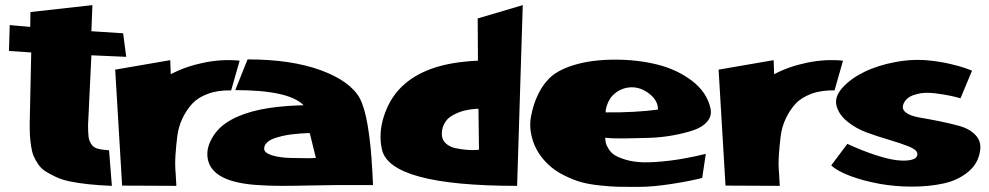

<svg xmlns="http://www.w3.org/2000/svg" viewBox="-20 -756 3865 750"><path d="M324 -268Q324 -237 326 -221.5Q328 -206 336.5 -193Q345 -180 360.5 -175.5Q376 -171 406 -169L417 -30Q366 -32 324.5 -36.5Q283 -41 252 -47.5Q221 -54 197 -65.5Q173 -77 156.5 -87.5Q140 -98 128.5 -115.5Q117 -133 111 -147.5Q105 -162 101.5 -185Q98 -208 97 -226Q96 -244 96 -273L102 -551L15 -557L18 -658L98 -651L99 -709L341 -736L337 -634L461 -626L473 -534L337 -540Z M647 -466Q703 -496 775 -511Q847 -526 916 -519L883 -403Q831 -404 792 -389.5Q753 -375 730.5 -350.5Q708 -326 692.5 -293Q677 -260 672.5 -224Q668 -188 665.5 -151Q663 -114 666 -81L669 -30L457 -31L430 -484L645 -521Z M1012 -173Q1014 -158 1043.5 -149Q1073 -140 1116.5 -139Q1160 -138 1180.5 -138Q1201 -138 1214 -139L1190 -236Q1187 -236 1180 -236Q1173 -236 1154 -234.5Q1135 -233 1118 -231Q1101 -229 1080 -224Q1059 -219 1044.5 -213Q1030 -207 1020.5 -196.5Q1011 -186 1012 -173ZM1386 -371Q1395 -354 1403 -326Q1411 -298 1416 -267.5Q1421 -237 1425 -203.5Q1429 -170 1431 -140Q1433 -110 1434.5 -85.5Q1436 -61 1436.5 -47Q1437 -33 1437 -33H1367H1365H1290Q1254 -33 1191.5 -31.5Q1129 -30 1080 -30Q1031 -30 989 -33Q822 -43 795 -122Q782 -162 802 -204.5Q822 -247 862 -275Q943 -331 1104 -342Q1133 -344 1166 -345Q1108 -404 899 -404L947 -524Q1118 -524 1233.5 -481.5Q1349 -439 1386 -371Z M1849 -331Q1846 -331 1841 -331Q1836 -331 1821 -329Q1806 -327 1792 -323.5Q1778 -320 1761.5 -312.5Q1745 -305 1733 -295Q1721 -285 1713 -267.5Q1705 -250 1706 -229Q1707 -209 1722 -195.5Q1737 -182 1758 -177.5Q1779 -173 1800 -171Q1821 -169 1836 -170L1851 -171ZM2000 -30Q1504 -30 1472 -172Q1458 -234 1479 -300Q1500 -366 1542 -410Q1626 -498 1794 -515Q1822 -518 1847 -519L1846 -684L2022 -736Z M2423 -412Q2401 -406 2385.5 -394Q2370 -382 2362.5 -369.5Q2355 -357 2351 -345Q2347 -333 2346 -325V-317Q2463 -316 2550 -328Q2551 -366 2510 -394.5Q2469 -423 2423 -412ZM2344 -218Q2344 -217 2344 -215Q2345 -205 2346.5 -197.5Q2348 -190 2357 -175Q2366 -160 2380.5 -150.5Q2395 -141 2424.5 -132Q2454 -123 2494 -122Q2534 -121 2596.5 -128.5Q2659 -136 2737 -155L2723 -61Q2678 -49 2603.5 -37.5Q2529 -26 2476 -26Q2470 -26 2458 -26Q2417 -26 2393 -26.5Q2369 -27 2324.5 -31.5Q2280 -36 2248.5 -45Q2217 -54 2180.5 -72.5Q2144 -91 2117 -118Q2077 -158 2061.5 -206.5Q2046 -255 2054 -299.5Q2062 -344 2079 -381Q2096 -418 2119 -443Q2151 -480 2220.5 -501.5Q2290 -523 2382 -523Q2472 -523 2549 -503.5Q2626 -484 2683.5 -440Q2741 -396 2755 -334Q2762 -304 2743 -281.5Q2724 -259 2688 -247Q2652 -235 2607 -227Q2562 -219 2516 -217.5Q2470 -216 2431.5 -215.5Q2393 -215 2368 -216Z M3004 -466Q3060 -496 3132 -511Q3204 -526 3273 -519L3240 -403Q3188 -404 3149 -389.5Q3110 -375 3087.5 -350.5Q3065 -326 3049.5 -293Q3034 -260 3029.5 -224Q3025 -188 3022.5 -151Q3020 -114 3023 -81L3026 -30L2814 -31L2787 -484L3002 -521Z M3290 -194Q3351 -166 3401 -150Q3451 -134 3481 -130.5Q3511 -127 3531 -130Q3551 -133 3558 -140.5Q3565 -148 3563 -158Q3560 -172 3528.5 -184.5Q3497 -197 3454 -209.5Q3411 -222 3367 -238Q3323 -254 3289 -282Q3255 -310 3247 -346Q3240 -379 3271.5 -414Q3303 -449 3356 -475Q3409 -501 3479.5 -514Q3550 -527 3616 -519Q3655 -515 3695 -505.5Q3735 -496 3756 -488L3777 -480L3732 -372Q3724 -374 3711.5 -377.5Q3699 -381 3665 -387Q3631 -393 3603.5 -393.5Q3576 -394 3548.5 -384.5Q3521 -375 3510.5 -353Q3500 -331 3518 -317Q3536 -303 3571.5 -297Q3607 -291 3649.5 -282.5Q3692 -274 3729.5 -263.5Q3767 -253 3790 -229Q3813 -205 3809 -171Q3803 -119 3763 -85.5Q3723 -52 3666.5 -39.5Q3610 -27 3542.5 -27Q3475 -27 3413 -38.5Q3351 -50 3300.5 -69Q3250 -88 3227 -110Z"/></svg>

Font: LONDON PRESLEY
Style: Regular
Weight: 400
Version: Version 001.000